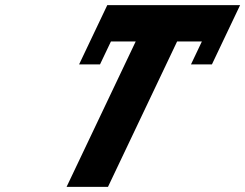

<svg xmlns="http://www.w3.org/2000/svg" viewBox="-20 -723 947 741"><path d="M327.3 -562.9 285.3 -474.5H366L408.1 -562.9H503.7L237 -1.9H396.8L663.5 -562.9H759.1L717.1 -474.5H797.9L839.9 -562.9L906.6 -703.1H394Z"/></svg>

Font: Hussar
Style: BdSuprExtOblFive
Weight: 700
Foundry: Cannot Into Space Fonts
Version: Version 2.00